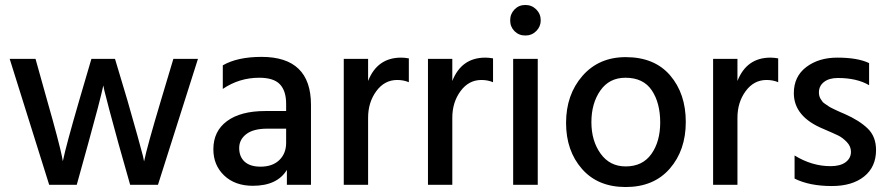

<svg xmlns="http://www.w3.org/2000/svg" viewBox="-20 -744 3580 773"><path d="M289 0H178L19 -507H123L170 -339Q193 -259 209 -198Q225 -137 229 -116L233 -95Q246 -158 299 -340L348 -507H443L493 -340Q517 -257 534 -195.5Q551 -134 556 -114L560 -94Q572 -153 628 -340L678 -507H777L616 0H504L457 -166Q436 -242 420.5 -300.5Q405 -359 400 -380L396 -400Q382 -335 335 -166Z M1029 -73Q1077 -73 1104.5 -99.5Q1132 -126 1132 -169V-226H1056Q1000 -226 971.5 -204Q943 -182 943 -148Q943 -113 965 -93Q987 -73 1029 -73ZM1135 -60Q1096 4 998 4Q926 4 882.5 -37.5Q839 -79 839 -143Q839 -216 894 -256.5Q949 -297 1048 -297H1132V-326Q1132 -378 1107 -404.5Q1082 -431 1024 -431Q943 -431 877 -386V-481Q936 -515 1033 -515Q1232 -515 1232 -322V0H1135Z M1462 0H1364V-507H1462V-418Q1499 -512 1595 -512Q1609 -512 1626 -509V-413Q1605 -422 1579 -422Q1528 -422 1495 -377Q1462 -332 1462 -270Z M1801 0H1703V-507H1801V-418Q1838 -512 1934 -512Q1948 -512 1965 -509V-413Q1944 -422 1918 -422Q1867 -422 1834 -377Q1801 -332 1801 -270Z M2145 0H2046V-507H2145ZM2157 -662Q2157 -637 2139 -619Q2121 -601 2095 -601Q2069 -601 2051.5 -618.5Q2034 -636 2034 -662Q2034 -688 2051.5 -706Q2069 -724 2095 -724Q2121 -724 2139 -706Q2157 -688 2157 -662Z M2499 9Q2387 9 2323 -64Q2259 -137 2259 -249Q2259 -363 2325 -438.5Q2391 -514 2499 -514Q2615 -514 2678 -440.5Q2741 -367 2741 -253Q2741 -139 2676.5 -65Q2612 9 2499 9ZM2361 -252Q2361 -177 2398 -125.5Q2435 -74 2499 -74Q2567 -74 2602.5 -124Q2638 -174 2638 -251Q2638 -330 2604 -380.5Q2570 -431 2498 -431Q2433 -431 2397 -379.5Q2361 -328 2361 -252Z M2949 0H2851V-507H2949V-418Q2986 -512 3082 -512Q3096 -512 3113 -509V-413Q3092 -422 3066 -422Q3015 -422 2982 -377Q2949 -332 2949 -270Z M3507 -140Q3507 -72 3459 -33.5Q3411 5 3329 5Q3239 5 3179 -25V-118Q3249 -75 3324 -75Q3363 -75 3384.5 -91Q3406 -107 3406 -133Q3406 -155 3389 -172.5Q3372 -190 3354.5 -198.5Q3337 -207 3295 -225Q3176 -274 3176 -369Q3176 -436 3226 -474Q3276 -512 3351 -512Q3433 -512 3479 -490V-401Q3430 -430 3353 -430Q3318 -430 3297.5 -414Q3277 -398 3277 -372Q3277 -365 3278.5 -358.5Q3280 -352 3284 -345.5Q3288 -339 3291.5 -334.5Q3295 -330 3303 -325Q3311 -320 3315.5 -316.5Q3320 -313 3330.5 -308Q3341 -303 3346 -300.5Q3351 -298 3363.5 -292.5Q3376 -287 3381 -285Q3440 -259 3473.5 -226.5Q3507 -194 3507 -140Z"/></svg>

Font: Hind Siliguri Medium
Style: Regular
Weight: 500
Designer: Jyotish Sonowal
Foundry: Indian Type Foundry
Version: Version 1.001;PS 1.0;hotconv 1.0.86;makeotf.lib2.5.63406; tt